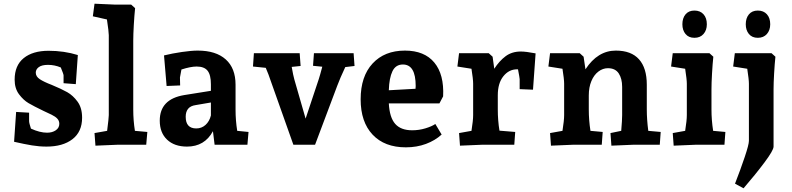

<svg xmlns="http://www.w3.org/2000/svg" viewBox="-20 -781 4272 1036"><path d="M56 -16 67 -177 137 -173V-128Q137 -117 147 -87Q195 -65 234 -65Q262 -65 281 -78Q300 -91 300 -113Q300 -129 289.5 -140.5Q279 -152 258.5 -162Q238 -172 216 -182Q162 -208 134 -224.5Q106 -241 82.5 -272.5Q59 -304 59 -351Q59 -428 108 -467.5Q157 -507 242 -507Q326 -507 400 -484L389 -327L323 -332V-374Q323 -381 308 -417Q275 -431 239 -431Q206 -431 189.5 -419Q173 -407 173 -389Q173 -368 195 -353.5Q217 -339 259 -323Q312 -301 343 -283.5Q374 -266 398.5 -232.5Q423 -199 423 -146Q423 -70 371 -30Q319 10 231 10Q192 10 152.5 3.5Q113 -3 56 -16Z M490 -63 558 -75Q567 -145 567 -160V-591Q567 -610 557 -676L481 -693L490 -761L604 -756H688L709 -737Q705 -699 702 -647Q699 -595 699 -561V-190Q699 -131 708 -75L775 -69L769 0H614L495 5Z M842 -130Q842 -246 974 -268L1118 -291V-326Q1118 -377 1100 -399.5Q1082 -422 1041 -422Q1009 -422 959 -406L951 -363L952 -320L879 -317L865 -482Q910 -493 961.5 -500.5Q1013 -508 1047 -508Q1145 -508 1198 -460.5Q1251 -413 1251 -324V-190Q1251 -131 1260 -75L1321 -69L1315 0H1138L1129 -73Q1084 10 989 10Q921 10 881.5 -27.5Q842 -65 842 -130ZM1039 -88Q1068 -88 1089 -107Q1110 -126 1118 -158V-228L1036 -214Q1008 -210 995 -194Q982 -178 982 -151Q982 -88 1039 -88Z M1414 -415 1345 -422 1350 -494H1597L1602 -425L1554 -420Q1562 -374 1568 -353L1629 -141L1700 -354Q1706 -372 1719 -421L1669 -426L1674 -494H1888L1893 -425L1843 -419Q1814 -357 1800 -319L1680 0H1563L1441 -344Q1430 -378 1414 -415Z M1926 -245Q1926 -369 1990.5 -438.5Q2055 -508 2165 -508Q2270 -508 2323.5 -443.5Q2377 -379 2371 -261L2351 -223H2078Q2082 -147 2112.5 -112.5Q2143 -78 2204 -78Q2241 -78 2275.5 -88.5Q2310 -99 2329 -112L2363 -55Q2328 -23 2278.5 -4.5Q2229 14 2170 14Q2055 14 1990.5 -54.5Q1926 -123 1926 -245ZM2222 -302Q2223 -307 2223 -317Q2223 -433 2154 -433Q2115 -433 2097.5 -396.5Q2080 -360 2078 -294Z M2457 -63 2524 -75Q2533 -131 2533 -160V-329Q2533 -354 2524 -410L2448 -422L2457 -494H2617L2638 -475L2647 -410Q2674 -452 2708 -477.5Q2742 -503 2790 -503Q2818 -503 2870 -493L2856 -297L2784 -300V-354Q2784 -360 2775 -407H2770Q2726 -407 2696 -369.5Q2666 -332 2666 -267V-190Q2666 -132 2675 -76L2760 -69L2755 0H2581L2462 5Z M2948 -63 3015 -75Q3024 -131 3024 -160V-329Q3024 -354 3015 -410L2939 -422L2948 -494H3108L3129 -475L3139 -407Q3205 -508 3303 -508Q3386 -508 3428 -461Q3470 -414 3470 -324V-190Q3470 -137 3478 -75L3545 -69L3540 0H3397Q3379 0 3279 5L3274 -63L3332 -75Q3337 -133 3337 -160V-312Q3337 -357 3318.5 -385Q3300 -413 3260 -413Q3233 -413 3209 -395Q3185 -377 3171 -343.5Q3157 -310 3157 -266V-190Q3157 -133 3166 -75L3232 -69L3227 0H3072L2953 5Z M3610 -63 3677 -75Q3686 -131 3686 -160V-329Q3686 -352 3677 -410L3601 -422L3610 -494H3808L3829 -475Q3825 -437 3822 -385Q3819 -333 3819 -299V-190Q3819 -133 3828 -75L3894 -69L3889 0H3734L3615 5ZM3662 -650Q3662 -683 3679 -703.5Q3696 -724 3727 -724Q3758 -724 3776 -704Q3794 -684 3794 -650Q3794 -618 3776 -597.5Q3758 -577 3727 -577Q3696 -577 3679 -597.5Q3662 -618 3662 -650Z M4021 -21V-117V-329Q4021 -352 4012 -410L3936 -422L3945 -494H4143L4164 -475Q4160 -437 4157 -385Q4154 -333 4154 -299V10Q4154 30 4105 95.5Q4056 161 3992 235L3946 210Q3976 133 3998.5 66Q4021 -1 4021 -21ZM4004 -650Q4004 -683 4021 -703.5Q4038 -724 4069 -724Q4100 -724 4118 -704Q4136 -684 4136 -650Q4136 -618 4118 -597.5Q4100 -577 4069 -577Q4038 -577 4021 -597.5Q4004 -618 4004 -650Z"/></svg>

Font: Andada Pro ExtraBold
Style: Regular
Weight: 800
Designer: Carolina Giovagnoli
Foundry: Huerta Tipografica
Version: Version 3.005; ttfautohint (v1.8.4)